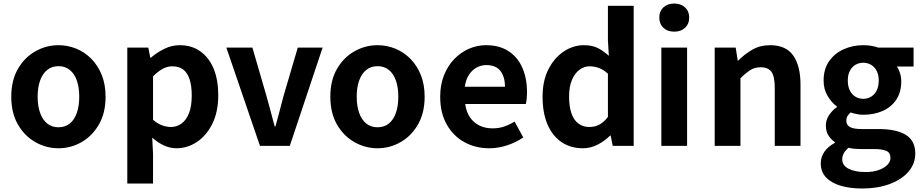

<svg xmlns="http://www.w3.org/2000/svg" viewBox="-20 -831 5251 1094"><path d="M313.3 13.8Q243.3 13.8 181.6 -21.1Q119.9 -55.9 82 -121.7Q44.2 -187.5 44.2 -279.9Q44.2 -372.8 82 -438.4Q119.9 -503.9 181.6 -538.7Q243.3 -573.5 313.3 -573.5Q365.7 -573.5 414.1 -553.9Q462.4 -534.2 500 -496.4Q537.6 -458.5 559.6 -404.2Q581.6 -349.8 581.6 -279.9Q581.6 -187.5 543.6 -121.7Q505.7 -55.9 444.5 -21.1Q383.3 13.8 313.3 13.8ZM313.3 -105.8Q351.3 -105.8 377.9 -127.3Q404.5 -148.9 418 -188.2Q431.5 -227.4 431.5 -279.9Q431.5 -332.7 418 -371.7Q404.5 -410.7 377.9 -432.3Q351.3 -454 313.3 -454Q275.2 -454 248.7 -432.3Q222.1 -410.7 208.3 -371.7Q194.5 -332.7 194.5 -279.9Q194.5 -227.4 208.3 -188.2Q222.1 -148.9 248.7 -127.3Q275.2 -105.8 313.3 -105.8Z M705.3 214.9V-559.8H825L836.4 -501.9H839.2Q874.3 -532.1 916.5 -552.8Q958.7 -573.5 1003.8 -573.5Q1072.7 -573.5 1122 -538.1Q1171.4 -502.6 1197.5 -439.1Q1223.6 -375.6 1223.6 -288.9Q1223.6 -192.9 1189.6 -125Q1155.5 -57.1 1101.3 -21.7Q1047.2 13.8 985.7 13.8Q949.5 13.8 914.4 -2.2Q879.2 -18.1 847.3 -46.8L852 44.4V214.9ZM953.6 -107.4Q987 -107.4 1014.1 -126.9Q1041.2 -146.4 1056.9 -186.2Q1072.5 -226.1 1072.5 -286.6Q1072.5 -340.3 1060.9 -377.5Q1049.2 -414.6 1025.1 -433.9Q1001.1 -453.2 961.8 -453.2Q933.5 -453.2 907.2 -439Q881 -424.9 852 -395.7V-148.7Q878.7 -125.3 905 -116.3Q931.2 -107.4 953.6 -107.4Z M1461.2 0 1269.8 -559.8H1418.2L1499.3 -280.6Q1511 -239.5 1522.2 -196.7Q1533.5 -153.9 1544.9 -111.1H1549.7Q1561.4 -153.9 1572.7 -196.7Q1583.9 -239.5 1594.6 -280.6L1676.7 -559.8H1818.2L1631.3 0Z M2131.3 13.8Q2061.3 13.8 1999.6 -21.1Q1937.9 -55.9 1900 -121.7Q1862.2 -187.5 1862.2 -279.9Q1862.2 -372.8 1900 -438.4Q1937.9 -503.9 1999.6 -538.7Q2061.3 -573.5 2131.3 -573.5Q2183.7 -573.5 2232.1 -553.9Q2280.4 -534.2 2318 -496.4Q2355.6 -458.5 2377.6 -404.2Q2399.6 -349.8 2399.6 -279.9Q2399.6 -187.5 2361.6 -121.7Q2323.7 -55.9 2262.5 -21.1Q2201.3 13.8 2131.3 13.8ZM2131.3 -105.8Q2169.3 -105.8 2195.9 -127.3Q2222.5 -148.9 2236 -188.2Q2249.5 -227.4 2249.5 -279.9Q2249.5 -332.7 2236 -371.7Q2222.5 -410.7 2195.9 -432.3Q2169.3 -454 2131.3 -454Q2093.2 -454 2066.7 -432.3Q2040.1 -410.7 2026.3 -371.7Q2012.5 -332.7 2012.5 -279.9Q2012.5 -227.4 2026.3 -188.2Q2040.1 -148.9 2066.7 -127.3Q2093.2 -105.8 2131.3 -105.8Z M2767.4 13.8Q2688.9 13.8 2625.7 -21.2Q2562.5 -56.1 2525.4 -121.9Q2488.2 -187.7 2488.2 -279.9Q2488.2 -348.1 2509.8 -402.2Q2531.4 -456.3 2568.6 -494.8Q2605.8 -533.2 2652.5 -553.4Q2699.3 -573.5 2748.7 -573.5Q2826.1 -573.5 2878 -539.3Q2929.9 -505.1 2956.4 -444.7Q2982.8 -384.4 2982.8 -306.4Q2982.8 -285.9 2980.9 -267.6Q2978.9 -249.4 2976.1 -238.4H2630.7Q2636.9 -192.8 2658.2 -162.1Q2679.4 -131.4 2712.1 -115.5Q2744.8 -99.6 2786.6 -99.6Q2820.6 -99.6 2851 -109.4Q2881.3 -119.3 2912.1 -138.2L2961.6 -47.9Q2920.7 -19.8 2870 -3Q2819.4 13.8 2767.4 13.8ZM2628.4 -336.9H2857.3Q2857.3 -393.2 2831.4 -426.7Q2805.6 -460.2 2751.1 -460.2Q2722 -460.2 2696.2 -446.4Q2670.4 -432.6 2652.4 -405.4Q2634.4 -378.2 2628.4 -336.9Z M3301.2 13.8Q3231.3 13.8 3179.6 -21.2Q3127.9 -56.2 3099.7 -122Q3071.5 -187.8 3071.5 -279.9Q3071.5 -371.2 3105.2 -436.8Q3138.9 -502.4 3192.7 -538Q3246.6 -573.5 3306.7 -573.5Q3354 -573.5 3386.3 -557.3Q3418.6 -541.1 3449.2 -513L3443.9 -601.1V-797.9H3590.7V0H3471L3459.7 -58.3H3456.2Q3425.5 -27.6 3385.4 -6.9Q3345.3 13.8 3301.2 13.8ZM3338.5 -107.4Q3368.9 -107.4 3394.3 -120.4Q3419.6 -133.5 3443.9 -164.8V-410.8Q3418.8 -434.2 3392.4 -443.7Q3366 -453.2 3339.1 -453.2Q3308.2 -453.2 3281.7 -433.4Q3255.1 -413.7 3238.9 -375.7Q3222.6 -337.8 3222.6 -281.5Q3222.6 -223.5 3236.3 -184.6Q3250 -145.7 3276.2 -126.6Q3302.4 -107.4 3338.5 -107.4Z M3748.3 0V-559.8H3895V0ZM3821.9 -650.6Q3783.2 -650.6 3760 -672.6Q3736.7 -694.5 3736.7 -731.4Q3736.7 -767.1 3760 -789Q3783.2 -810.8 3821.9 -810.8Q3859.5 -810.8 3883.2 -789Q3907 -767.1 3907 -731.4Q3907 -694.5 3883.2 -672.6Q3859.5 -650.6 3821.9 -650.6Z M4052.3 0V-559.8H4172L4183.4 -485.9H4186.2Q4222.5 -522.2 4266.7 -547.9Q4310.9 -573.5 4368.2 -573.5Q4458.6 -573.5 4499.9 -514.3Q4541.2 -455 4541.2 -349.1V0H4394.5V-330.9Q4394.5 -396 4375.5 -421.9Q4356.5 -447.7 4315.1 -447.7Q4280.9 -447.7 4255.6 -431.9Q4230.3 -416 4199 -385.1V0Z M4889.8 243Q4824.3 243 4771.2 227.6Q4718 212.2 4687.3 180.4Q4656.6 148.5 4656.6 99.1Q4656.6 64.1 4676.9 34.3Q4697.3 4.4 4736.6 -16.9V-21.7Q4715.1 -36 4700.4 -59Q4685.7 -81.9 4685.7 -116.6Q4685.7 -147.9 4704.3 -175.5Q4722.8 -203.1 4748.4 -220.6V-224.6Q4718.7 -245.8 4695.8 -284.1Q4672.8 -322.4 4672.8 -371.9Q4672.8 -437.6 4704.6 -482.8Q4736.4 -527.9 4788.1 -550.7Q4839.7 -573.5 4898.3 -573.5Q4922.8 -573.5 4944.6 -569.9Q4966.4 -566.3 4983.7 -559.8H5185.4V-451.9H5089.8Q5100.7 -437.5 5107.9 -415.1Q5115.2 -392.8 5115.2 -367.3Q5115.2 -304.3 5086.1 -261.8Q5057 -219.3 5007.8 -198.2Q4958.6 -177.1 4898.3 -177.1Q4882.5 -177.1 4863.9 -180.5Q4845.2 -183.9 4826.4 -190.2Q4815.5 -180.1 4808.9 -169.6Q4802.3 -159.1 4802.3 -141.4Q4802.3 -120 4821.7 -107.9Q4841.2 -95.7 4890.5 -95.7H4986.4Q5087.4 -95.7 5141.3 -62.5Q5195.2 -29.4 5195.2 44.1Q5195.2 100.6 5157.8 145.5Q5120.4 190.4 5051.8 216.7Q4983.3 243 4889.8 243ZM4898.3 -267.9Q4923.2 -267.9 4943.3 -280Q4963.3 -292 4975.1 -315.3Q4986.9 -338.6 4986.9 -371.9Q4986.9 -404.9 4975.2 -427.3Q4963.5 -449.7 4943.5 -461.6Q4923.5 -473.5 4898.3 -473.5Q4874.1 -473.5 4854.1 -461.6Q4834.1 -449.7 4822.4 -427.4Q4810.7 -405.1 4810.7 -371.9Q4810.7 -338.6 4822.5 -315.3Q4834.3 -292 4854.3 -280Q4874.3 -267.9 4898.3 -267.9ZM4912.1 149.3Q4954.8 149.3 4986.2 138.1Q5017.7 126.8 5035.7 108.8Q5053.7 90.7 5053.7 69.2Q5053.7 38.6 5029.7 28.4Q5005.8 18.3 4961 18.3H4892.5Q4867.2 18.3 4849.1 16.7Q4831 15.1 4815.2 10.8Q4796.5 25.9 4787.7 42.6Q4778.9 59.3 4778.9 76.6Q4778.9 111.4 4814.9 130.4Q4851 149.3 4912.1 149.3Z"/></svg>

Font: Noto Sans HK Thin
Style: Regular
Weight: 100
Designer: Ryoko NISHIZUKA 西塚涼子 (kana, bopomofo & ideographs); Paul D. Hunt (Latin, Greek & Cyrillic); Sandoll Communications 산돌커뮤니
Foundry: Adobe
Version: Version 2.004-H2;hotconv 1.0.118;makeotfexe 2.5.65603